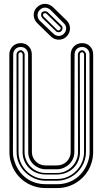

<svg xmlns="http://www.w3.org/2000/svg" viewBox="-20 -973 535 993"><path d="M275.6 -117.4Q289.8 -117.4 302.5 -122.7Q315.2 -127.9 324.7 -137.3Q334.2 -146.7 339.8 -159.3Q345.5 -171.9 345.5 -186.5L345.7 -691.2Q345.7 -703.9 350.2 -714.6Q354.7 -725.3 362.5 -733.3Q370.4 -741.2 381.2 -745.6Q392.1 -750 404.8 -750Q417.5 -750 428 -745.5Q438.5 -741 446 -733Q453.6 -725.1 457.8 -714.4Q461.9 -703.6 461.9 -691.2L461.7 -186.5Q461.7 -160.6 455.2 -136.8Q448.7 -113 436.8 -92.4Q424.8 -71.8 408 -54.9Q391.1 -38.1 370.6 -26Q350.1 -13.9 326.3 -7.2Q302.5 -0.5 276.6 -0.5H214.6Q188.5 -0.5 164.7 -7.1Q140.9 -13.7 120.2 -25.8Q99.6 -37.8 82.8 -54.7Q65.9 -71.5 54 -92.2Q42 -112.8 35.4 -136.7Q28.8 -160.6 28.8 -186.5L28.3 -691.2Q28.3 -703.9 32.8 -714.6Q37.4 -725.3 45.2 -733.3Q53 -741.2 63.8 -745.6Q74.7 -750 87.4 -750Q100.1 -750 110.6 -745.5Q121.1 -741 128.7 -733Q136.2 -725.1 140.4 -714.4Q144.5 -703.6 144.5 -691.2L145 -186.5Q145 -171.9 150.6 -159.3Q156.2 -146.7 165.8 -137.3Q175.3 -127.9 188 -122.7Q200.7 -117.4 214.8 -117.4H215.1V-117.2H275.4V-117.4ZM429.7 -122.6Q436.3 -138.4 439.9 -153.8Q443.6 -169.2 443.6 -186.5L442.9 -691.2Q442.9 -699.5 440.1 -706.5Q437.3 -713.6 432.1 -718.9Q427 -724.1 420 -727.1Q413.1 -730 404.8 -730Q396.2 -730 389 -727.2Q381.8 -724.4 376.7 -719.2Q371.6 -714.1 368.7 -706.9Q365.7 -699.7 365.7 -691.2L364.5 -186.5Q364.5 -167.7 357.4 -151.7Q350.3 -135.7 338.3 -123.9Q326.2 -112.1 310.1 -105.1Q293.9 -98.1 275.6 -97.4H275.4V-97.7H215.1V-97.4H214.8Q196.5 -98.1 180.3 -105.1Q164.1 -112.1 152 -123.9Q139.9 -135.7 132.9 -151.7Q126 -167.7 126 -186.5L125.5 -691.2Q125.5 -699.5 122.7 -706.5Q119.9 -713.6 114.7 -718.9Q109.6 -724.1 102.7 -727.1Q95.7 -730 87.4 -730Q78.9 -730 71.7 -727.2Q64.5 -724.4 59.3 -719.2Q54.2 -714.1 51.3 -706.9Q48.3 -699.7 48.3 -691.2L46.9 -186.5Q46.9 -169.2 50.5 -153.8Q54.2 -138.4 60.8 -122.6Q71 -98.6 86.5 -79.7Q102.1 -60.8 121.8 -47.6Q141.6 -34.4 165.2 -27.5Q188.7 -20.5 214.8 -20.5H215.1L275.4 -20.3Q301.8 -20.3 325.3 -27.3Q348.9 -34.4 368.7 -47.6Q388.4 -60.8 403.9 -79.7Q419.4 -98.6 429.7 -122.6ZM275.6 -78.4Q297.6 -78.4 317.3 -87Q336.9 -95.7 351.7 -110.6Q366.5 -125.5 375 -145.1Q383.5 -164.8 383.5 -186.5L382.8 -691.2Q382.8 -695.3 384.6 -699.2Q386.5 -703.1 389.6 -706.3Q392.8 -709.5 396.7 -711.3Q400.6 -713.1 404.8 -713.1Q408.4 -713.1 412.1 -711.1Q415.8 -709 418.6 -705.8Q421.4 -702.6 423.1 -698.7Q424.8 -694.8 424.8 -691.2L424.6 -186.5Q424.6 -165.8 418.9 -146.9Q413.3 -127.9 403.4 -111.6Q393.6 -95.2 379.8 -81.8Q366 -68.4 349.6 -58.8Q333.3 -49.3 314.7 -43.9Q296.1 -38.6 276.9 -38.3H214.8Q185.8 -38.3 158.9 -49.8Q132.1 -61.3 111.3 -81.3Q90.6 -101.3 78.2 -128.3Q65.9 -155.3 65.9 -186.5L65.4 -691.2Q65.4 -695.3 67.3 -699.2Q69.1 -703.1 72.3 -706.3Q75.4 -709.5 79.3 -711.3Q83.3 -713.1 87.4 -713.1Q91.1 -713.1 94.7 -711.1Q98.4 -709 101.2 -705.8Q104 -702.6 105.7 -698.7Q107.4 -694.8 107.4 -691.2L106.9 -186.5Q106.9 -164.8 115.5 -145.1Q124 -125.5 138.8 -110.6Q153.6 -95.7 173.2 -87Q192.9 -78.4 214.8 -78.4ZM404.8 -703.1Q399.4 -703.1 396.1 -699.3Q392.8 -695.6 392.8 -691.2L393.6 -186.5Q393.6 -161.6 384.5 -140.4Q375.5 -119.1 359.6 -103.8Q343.8 -88.4 322.4 -79.6Q301 -70.8 276.6 -70.6V-70.3H214.8V-70.6Q190.2 -70.6 168.6 -79.2Q147 -87.9 131.1 -103.4Q115.2 -118.9 106.1 -140.1Q96.9 -161.4 96.9 -186.5L97.4 -691.2Q97.4 -694.8 94.4 -699Q91.3 -703.1 87.4 -703.1Q82 -703.1 78.7 -699.3Q75.4 -695.6 75.4 -691.2L75.9 -186.5Q75.9 -158.7 86.7 -133.5Q97.4 -108.4 116.2 -89.2Q135 -70.1 160.3 -58.7Q185.5 -47.4 214.8 -47.4H275.6Q304.9 -47.4 330.2 -58.7Q355.5 -70.1 374.3 -89.2Q393.1 -108.4 403.8 -133.5Q414.6 -158.7 414.6 -186.5L414.8 -691.2Q414.8 -694.8 411.7 -699Q408.7 -703.1 404.8 -703.1ZM274.9 -818.8Q277.8 -815.9 282 -815.6Q286.1 -815.2 289.8 -818.8Q293 -822 293.8 -826.4Q294.7 -830.8 290.8 -834L220.9 -901.9Q218.5 -904.3 213.6 -905Q208.7 -905.8 204.8 -901.9Q203.4 -900.6 202.8 -898.6Q202.1 -896.5 202.4 -894Q202.6 -891.6 203.5 -889.6Q204.3 -887.7 205.8 -887ZM297.9 -841.1Q301.3 -837.6 302.5 -833.6Q303.7 -829.6 303.3 -825.7Q303 -821.8 301.3 -818.1Q299.6 -814.5 296.9 -812Q294.7 -809.3 291.1 -807.9Q287.6 -806.4 283.6 -806.3Q279.5 -806.2 275.6 -807.6Q271.7 -809.1 268.8 -812L199 -879.9Q196.3 -882.6 194.7 -886.5Q193.1 -890.4 192.7 -894.4Q192.4 -898.4 193.2 -902.3Q194.1 -906.2 196.8 -908.9Q199.7 -911.9 204 -913.5Q208.3 -915 212.6 -915Q217 -915 221.1 -913.5Q225.1 -911.9 227.8 -908.9ZM241 -921.9Q228 -933.3 212.9 -933.6Q197.8 -933.8 184.8 -920.9Q179.2 -915 176.5 -907.7Q173.8 -900.4 174.1 -893.1Q174.3 -885.7 177.2 -878.7Q180.2 -871.6 185.8 -866L255.9 -799.1Q261.5 -793.5 268.4 -790.4Q275.4 -787.4 282.7 -787.2Q290 -787.1 297.1 -789.7Q304.2 -792.2 309.8 -797.9Q316.2 -804 319.2 -811.2Q322.3 -818.4 322.3 -825.8Q322.3 -833.3 319.1 -840.3Q315.9 -847.4 309.8 -853ZM172.9 -853Q164.3 -861.6 159.5 -872.1Q154.8 -882.6 154.3 -893.6Q153.8 -904.5 157.8 -915.3Q161.9 -926 170.9 -935.1Q179.9 -944.1 190.6 -948.6Q201.2 -953.1 212.3 -953.1Q223.4 -953.1 234.1 -948.9Q244.9 -944.6 253.9 -936L324 -867.9Q333 -859.4 337.5 -848.5Q342 -837.6 342 -826.4Q342 -815.2 337.8 -804.3Q333.5 -793.5 325 -784.9Q316.7 -775.9 305.8 -771.7Q294.9 -767.6 283.6 -767.7Q272.2 -767.8 261.5 -772.2Q250.7 -776.6 242.9 -784.9Z"/></svg>

Font: TafelwerkOT
Style: Regular
Weight: 400
Designer: Peter Wiegel
Foundry: Peter Wiegel, based on an original design named Oxford by Christine Lord, 1969
Version: Version 1.000